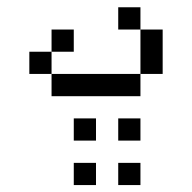

<svg xmlns="http://www.w3.org/2000/svg" viewBox="-20 -458 540 540"><path d="M250 62.5V0H187.5V62.5ZM375 62.5V0H312.5V62.5ZM250 -62.5V-125H187.5V-62.5ZM375 -62.5V-125H312.5V-62.5ZM187.5 -312.5V-375H125V-312.5H62.5V-250H125V-187.5H375V-250H125V-312.5ZM375 -250H437.5Q437.5 -250 437.5 -375H375Q375 -375 375 -250ZM375 -375V-437.5H312.5V-375Z"/></svg>

Font: BFUnifontExMono
Style: Regular
Weight: 500
Version: Version 15.0.06